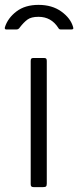

<svg xmlns="http://www.w3.org/2000/svg" viewBox="-43 -768 321 788"><path d="M149 -15Q149 -6 146 -3Q143 0 133 0H96Q89 0 86 -2.5Q83 -5 83 -12V-518Q83 -525 85.5 -527.5Q88 -530 94 -530H138Q144 -530 146.5 -527.5Q149 -525 149 -518ZM207 -647Q203 -647 200.5 -648.5Q198 -650 196 -654Q167 -699 115 -699Q85 -699 69.5 -687.5Q54 -676 38 -655Q33 -647 24 -647H-17Q-25 -647 -23 -656Q-11 -694 24.5 -721Q60 -748 115 -748Q171 -748 209 -720.5Q247 -693 257 -657Q258 -655 258 -652Q258 -647 249 -647Z"/></svg>

Font: Libre Franklin Light
Style: Regular
Weight: 300
Designer: Pablo Impallari, Rodrigo Fuenzalida
Foundry: Impallari Type
Version: Version 1.002; ttfautohint (v1.5)